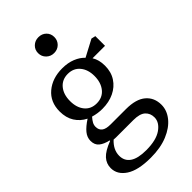

<svg xmlns="http://www.w3.org/2000/svg" viewBox="-289 -806 1122 1122"><g transform="rotate(-45 272.0 -244.5)"><path d="M121 98Q121 141 154.5 164Q188 187 256 187Q339 187 382.5 156.5Q426 126 426 85Q426 51 403 30Q380 9 327 9H203Q193 9 183.5 9Q174 9 165 8Q121 49 121 98ZM245 -211Q293 -211 321 -245Q349 -279 349 -334Q349 -387 321.5 -420Q294 -453 247 -453Q200 -453 172 -419.5Q144 -386 144 -331Q144 -277 171 -244Q198 -211 245 -211ZM246 -165Q207 -165 171 -176Q157 -160 150 -147Q143 -134 143 -119Q143 -94 160 -80.5Q177 -67 216 -67H342Q425 -67 466 -32Q507 3 507 62Q507 108 475 148Q443 188 384 212.5Q325 237 244 237Q140 237 87.5 202.5Q35 168 35 114Q35 77 60 49.5Q85 22 145 -1V-5Q108 -13 86 -30.5Q64 -48 64 -82Q64 -111 84 -135.5Q104 -160 144 -186Q104 -206 81 -242.5Q58 -279 58 -331Q58 -409 111.5 -454Q165 -499 247 -499Q293 -499 329 -484.5Q365 -470 387 -446L491 -501L517 -495V-415H414Q435 -382 435 -333Q435 -281 410.5 -243.5Q386 -206 343.5 -185.5Q301 -165 246 -165ZM277 -595Q249 -595 229.5 -614Q210 -633 210 -661Q210 -689 229.5 -707.5Q249 -726 277 -726Q306 -726 325 -707.5Q344 -689 344 -661Q344 -633 325 -614Q306 -595 277 -595Z"/></g></svg>

Font: Source Serif 4 SmText
Style: Regular
Weight: 400
Designer: Frank Grießhammer
Foundry: Adobe
Version: Version 4.005;hotconv 1.1.0;makeotfexe 2.6.0